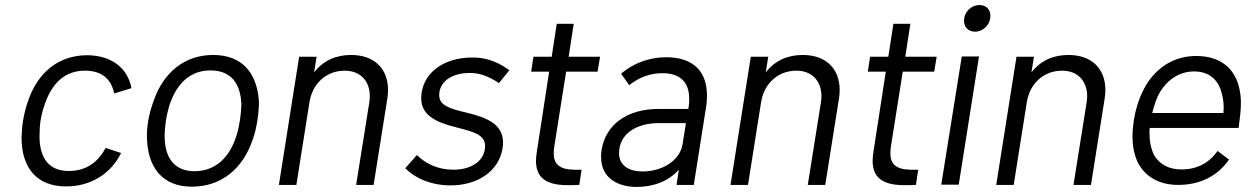

<svg xmlns="http://www.w3.org/2000/svg" viewBox="-20 -730 4940 758"><path d="M241 6C338 6 418 -44 458 -126L397 -146C365 -86 317 -55 251 -55C173 -55 136 -106 136 -192C136 -211 137 -232 140 -254C144 -276 149 -298 156 -316C184 -401 236 -451 315 -451C380 -451 418 -421 431 -361L499 -382C484 -462 420 -511 325 -512C210 -512 126 -443 88 -323C81 -303 75 -277 71 -254C67 -230 66 -206 65 -185C66 -65 127 6 241 6Z M737 7C853 7 939 -63 978 -180C987 -203 992 -230 996 -254C1001 -285 1003 -318 1002 -334C993 -446 933 -513 821 -513C711 -513 626 -446 587 -333C578 -309 570 -281 565 -253C562 -234 560 -214 560 -195C560 -71 620 7 737 7ZM749 -54C669 -54 630 -106 630 -193C630 -212 632 -233 635 -254C639 -278 645 -302 649 -315C679 -405 735 -452 810 -452C891 -452 929 -403 933 -319C933 -308 931 -280 927 -254C924 -236 920 -214 914 -196C887 -109 832 -55 749 -54Z M1366 -513C1307 -513 1256 -491 1220 -444L1230 -506H1161L1081 0H1150L1202 -328C1214 -401 1269 -451 1341 -451C1402 -451 1440 -411 1440 -350C1440 -342 1439 -334 1438 -326L1386 0H1455L1509 -340C1511 -352 1512 -363 1512 -374C1512 -460 1457 -513 1366 -513Z M1757 2C1868 2 1949 -55 1964 -144C1965 -152 1966 -160 1966 -167C1966 -239 1904 -266 1819 -286C1751 -302 1714 -315 1714 -355C1714 -405 1760 -442 1835 -442C1868 -442 1903 -433 1950 -402L1991 -453C1934 -494 1887 -503 1845 -503C1724 -503 1643 -435 1643 -342C1643 -277 1696 -248 1786 -226C1849 -210 1895 -198 1895 -154C1895 -95 1841 -60 1770 -60C1711 -60 1660 -83 1626 -118L1580 -66C1622 -23 1688 2 1757 2Z M2339 -447 2349 -506H2225L2245 -636H2178L2158 -506H2086L2077 -447H2148L2100 -135C2098 -121 2096 -108 2096 -96C2096 -37 2126 1 2220 1C2233 1 2246 1 2267 0L2276 -60H2245C2187 -61 2166 -84 2166 -125C2166 -133 2167 -141 2168 -150L2215 -447Z M2719 0 2767 -304C2770 -321 2771 -338 2771 -353C2771 -454 2711 -504 2610 -504C2553 -504 2489 -487 2432 -439L2464 -394C2506 -427 2550 -441 2595 -441C2684 -441 2701 -385 2701 -339C2701 -326 2700 -313 2698 -303L2697 -300H2581C2455 -300 2371 -238 2355 -138C2353 -128 2353 -119 2353 -110C2353 -26 2420 8 2494 8C2560 8 2620 -15 2660 -60L2651 0ZM2675 -162C2664 -92 2589 -53 2517 -53C2464 -53 2424 -76 2424 -125C2424 -201 2491 -244 2582 -244H2688Z M3149 -513C3090 -513 3039 -491 3003 -444L3013 -506H2944L2864 0H2933L2985 -328C2997 -401 3052 -451 3124 -451C3185 -451 3223 -411 3223 -350C3223 -342 3222 -334 3221 -326L3169 0H3238L3292 -340C3294 -352 3295 -363 3295 -374C3295 -460 3240 -513 3149 -513Z M3668 -447 3678 -506H3554L3574 -636H3507L3487 -506H3415L3406 -447H3477L3429 -135C3427 -121 3425 -108 3425 -96C3425 -37 3455 1 3549 1C3562 1 3575 1 3596 0L3605 -60H3574C3516 -61 3495 -84 3495 -125C3495 -133 3496 -141 3497 -150L3544 -447Z M3830 -605C3861 -605 3890 -632 3890 -668C3890 -693 3873 -710 3847 -710C3814 -710 3786 -683 3786 -648C3786 -622 3803 -605 3830 -605ZM3696 -1H3765L3845 -507H3777Z M4198 -513C4139 -513 4088 -491 4052 -444L4062 -506H3993L3913 0H3982L4034 -328C4046 -401 4101 -451 4173 -451C4234 -451 4272 -411 4272 -350C4272 -342 4271 -334 4270 -326L4218 0H4287L4341 -340C4343 -352 4344 -363 4344 -374C4344 -460 4289 -513 4198 -513Z M4644 -61C4594 -61 4557 -82 4536 -118C4524 -143 4518 -172 4518 -205C4518 -211 4518 -218 4519 -225H4870C4875 -262 4879 -294 4879 -324C4879 -343 4877 -362 4873 -380C4855 -463 4795 -509 4702 -509C4620 -509 4551 -468 4507 -398C4482 -358 4464 -306 4456 -253C4453 -232 4451 -211 4451 -192C4451 -150 4459 -112 4476 -81C4506 -30 4559 0 4631 0C4718 0 4787 -35 4832 -100L4787 -134C4752 -85 4704 -61 4644 -61ZM4694 -448C4752 -448 4789 -417 4803 -363C4808 -346 4811 -326 4811 -305C4811 -298 4810 -291 4810 -284H4529C4536 -314 4547 -346 4560 -367C4591 -418 4639 -448 4694 -448Z"/></svg>

Font: Arthouse Owned
Style: Italic
Weight: 400
Italic angle: -10°
Designer: Jeremy Tribby
Foundry: Tribby Type
Version: Version 1.000;PS 001.000;hotconv 1.0.88;makeotf.lib2.5.64775